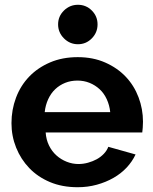

<svg xmlns="http://www.w3.org/2000/svg" viewBox="-20 -773 639 803"><path d="M305 10Q240 10 189 -11.5Q138 -33 102.5 -70Q67 -107 47.5 -155.5Q28 -204 28 -258Q28 -314 47 -364.5Q66 -415 102 -452.5Q138 -490 189.5 -512Q241 -534 305 -534Q369 -534 420 -511.5Q471 -489 506 -452Q541 -415 559.5 -366Q578 -317 578 -264Q578 -251 577 -239Q576 -227 575 -219H171Q173 -189 185 -164.5Q197 -140 216 -123Q235 -106 259 -96.5Q283 -87 308 -87Q328 -87 348 -92.5Q368 -98 384.5 -107Q401 -116 414 -129.5Q427 -143 433 -159L547 -127Q533 -97 509.5 -72Q486 -47 454.5 -29Q423 -11 385 -0.5Q347 10 305 10ZM441 -304Q438 -333 426.5 -358Q415 -383 396.5 -400Q378 -417 354.5 -426.5Q331 -436 304 -436Q276 -436 252.5 -426.5Q229 -417 211 -400Q193 -383 181.5 -358Q170 -333 167 -304ZM223 -671Q223 -705 247.5 -729Q272 -753 306 -753Q340 -753 364 -729Q388 -705 388 -671Q388 -637 364 -612.5Q340 -588 306 -588Q272 -588 247.5 -612.5Q223 -637 223 -671Z"/></svg>

Font: Rising Sun
Style: Bold
Weight: 700
Designer: Matt McInerney, Pablo Impallari, Rodrigo Fuenzalida (Raleway font), Stephen Hutchings (Greek), Cristiano Sobral (main ch
Foundry: The Rising Sun Project Authors
Version: Version 4.327; ttfautohint (v1.8.4.7-5d5b-dirty)